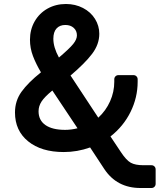

<svg xmlns="http://www.w3.org/2000/svg" viewBox="-20 -748 799 961"><path d="M502 98 431 -10Q367 13 299 13Q187 13 121 -40.5Q55 -94 55 -185Q55 -243 87.5 -288.5Q120 -334 185 -386Q160 -428 145 -467.5Q130 -507 130 -549Q130 -600 153.5 -641Q177 -682 218 -705Q259 -728 310 -728Q357 -728 395.5 -708Q434 -688 455.5 -653.5Q477 -619 477 -579Q477 -526 441 -478.5Q405 -431 333 -370L472 -159Q510 -194 531 -241Q552 -288 552 -339V-351Q552 -360 558 -366Q564 -372 573 -372H648Q657 -372 663 -366Q669 -360 669 -351V-339Q669 -260 633.5 -188Q598 -116 533 -65L585 13Q612 54 634.5 66.5Q657 79 698 79H738Q747 79 753 85Q759 91 759 100V172Q759 181 753 187Q747 193 738 193H683Q565 193 502 98ZM365 -571Q365 -594 349 -608.5Q333 -623 307 -623Q279 -623 263 -605.5Q247 -588 247 -554Q247 -511 275 -460Q328 -505 346.5 -528Q365 -551 365 -571ZM368 -106 242 -295Q203 -263 188 -240Q173 -217 173 -191Q173 -146 207.5 -122Q242 -98 306 -98Q336 -98 368 -106Z"/></svg>

Font: Miriam Libre
Style: Bold
Weight: 700
Designer: Michal Sahar
Foundry: Hagilda
Version: Version 1.001